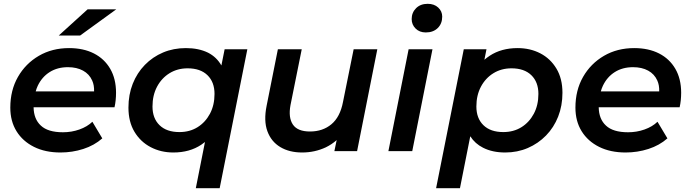

<svg xmlns="http://www.w3.org/2000/svg" viewBox="-20 -792 3620 1006"><path d="M297 7Q217 7 158 -22.5Q99 -52 66.5 -104.5Q34 -157 34 -228Q34 -319 74 -389Q114 -459 183.5 -499.5Q253 -540 342 -540Q417 -540 472 -512Q527 -484 557.5 -431.5Q588 -379 588 -306Q588 -287 586 -267Q584 -247 580 -230H156Q157 -168 194 -134Q231 -99 310 -99Q355 -99 396 -113.5Q437 -128 464 -154L516 -67Q474 -30 416.5 -11.5Q359 7 297 7ZM167 -313H473Q474 -346 463 -370Q448 -404 415 -422Q382 -440 336 -440Q281 -440 240.5 -414.5Q200 -389 178 -343Q171 -328 167 -313ZM288 -606 439 -743H589L400 -606Z M888 7Q823 7 769.5 -21Q716 -49 684.5 -101.5Q653 -154 653 -228Q653 -296 675.5 -353Q698 -410 739 -452Q780 -494 834.5 -517Q889 -540 954 -540Q1021 -540 1070 -516Q1115 -493 1140 -449L1157 -534H1276L1131 194H1006L1054 -48Q1045 -41 1035 -34Q974 7 888 7ZM920 -100Q974 -100 1015 -125.5Q1056 -151 1080 -196Q1104 -241 1104 -300Q1104 -362 1067 -398Q1030 -434 963 -434Q910 -434 868.5 -408.5Q827 -383 803 -338Q779 -293 779 -234Q779 -172 816 -136Q853 -100 920 -100Z M1563 7Q1496 7 1448.5 -21.5Q1401 -50 1381 -104.5Q1361 -159 1377 -238L1436 -534H1561L1502 -241Q1490 -176 1514.5 -139.5Q1539 -103 1604 -103Q1671 -103 1716.5 -141Q1762 -179 1777 -257L1833 -534H1957L1851 0H1732L1744 -58Q1718 -35 1687 -20Q1629 7 1563 7Z M2015 0 2121 -534H2246L2140 0ZM2211 -622Q2178 -622 2157.5 -642.5Q2137 -663 2137 -692Q2137 -726 2160 -749Q2183 -772 2221 -772Q2255 -772 2276 -752.5Q2297 -733 2297 -705Q2297 -668 2273.5 -645Q2250 -622 2211 -622Z M2627 7Q2560 7 2511 -18Q2469 -39 2444 -78L2390 194H2265L2410 -534H2529L2518 -479Q2531 -490 2546 -500Q2607 -540 2692 -540Q2758 -540 2811 -512.5Q2864 -485 2895.5 -432.5Q2927 -380 2927 -306Q2927 -238 2904.5 -181Q2882 -124 2841 -82Q2800 -40 2745.5 -16.5Q2691 7 2627 7ZM2617 -100Q2671 -100 2712 -125.5Q2753 -151 2777 -196Q2801 -241 2801 -300Q2801 -362 2764 -398Q2727 -434 2660 -434Q2607 -434 2565.5 -408.5Q2524 -383 2500 -338Q2476 -293 2476 -234Q2476 -172 2513 -136Q2550 -100 2617 -100Z M3258 7Q3178 7 3119 -22.5Q3060 -52 3027.5 -104.5Q2995 -157 2995 -228Q2995 -319 3035 -389Q3075 -459 3144.5 -499.5Q3214 -540 3303 -540Q3378 -540 3433 -512Q3488 -484 3518.5 -431.5Q3549 -379 3549 -306Q3549 -287 3547 -267Q3545 -247 3541 -230H3117Q3118 -168 3155 -134Q3192 -99 3271 -99Q3316 -99 3357 -113.5Q3398 -128 3425 -154L3477 -67Q3435 -30 3377.5 -11.5Q3320 7 3258 7ZM3128 -313H3434Q3435 -346 3424 -370Q3409 -404 3376 -422Q3343 -440 3297 -440Q3242 -440 3201.5 -414.5Q3161 -389 3139 -343Q3132 -328 3128 -313Z"/></svg>

Font: Montserrat Thin SemiBold
Style: Italic
Weight: 600
Italic angle: -11.3°
Version: Version 9.000